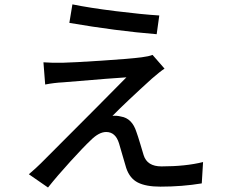

<svg xmlns="http://www.w3.org/2000/svg" viewBox="-20 -796 1017 861"><path d="M304.7 -776.4Q380.9 -760.7 498.5 -746.1Q616.2 -731.4 694.3 -726.6L682.6 -642.6Q502 -657.2 291 -693.4ZM109.4 -14.6Q143.6 -43.9 163.1 -63.5Q453.1 -353.5 546.9 -449.2Q506.8 -447.3 262.7 -426.8Q222.7 -424.8 182.6 -417L174.8 -516.6Q212.9 -513.7 260.7 -514.6Q306.6 -515.6 434.6 -523.9Q562.5 -532.2 615.2 -539.1Q646.5 -543 664.1 -549.8L717.8 -488.3Q698.2 -475.6 661.1 -443.4Q545.9 -338.9 484.4 -276.4Q503.9 -278.3 522.5 -273.4Q572.3 -265.6 591.8 -204.1Q597.7 -188.5 609.4 -149.4Q621.1 -110.4 624 -100.6Q639.6 -49.8 704.1 -49.8Q812.5 -49.8 890.6 -69.3L884.8 26.4Q796.9 41 699.2 41Q634.8 41 598.1 22.5Q561.5 3.9 545.9 -43Q541 -58.6 529.3 -99.6Q517.6 -140.6 513.7 -153.3Q498 -204.1 456.1 -204.1Q423.8 -204.1 386.7 -167Q355.5 -137.7 295.9 -72.3Q236.3 -6.8 195.3 44.9Z"/></svg>

Font: Min Sans Medium
Style: Regular
Weight: 500
Designer: Jinseong-Kim, NotoSansCJK, Nunito
Foundry: Jinseong-Kim
Version: Version 1.400;Glyphs 3.1.2 (3151)